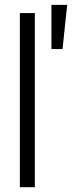

<svg xmlns="http://www.w3.org/2000/svg" viewBox="-20 -782 310 802"><path d="M125.5 -727.5H63V0H125.5ZM194.8 -577.1H241.2L260.7 -761.7H194.8Z"/></svg>

Font: Raveo Display Display Light
Style: Regular
Weight: 300
Designer: Jakub Foglar, Rasmus Andersson (Inter)
Foundry: Jakubfoglar.com
Version: Version 1.100;Glyphs 3.2.3 (3260)